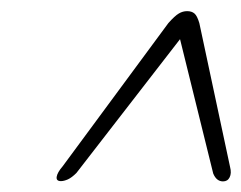

<svg xmlns="http://www.w3.org/2000/svg" viewBox="-20 -732 444 353"><path d="M403 -425Q406 -413.5 402.2 -406Q398.5 -398.5 390 -398.5Q378 -398.5 372 -413L311 -660L120.5 -414Q112 -405.5 104.8 -402.2Q97.5 -399 92 -399Q83 -399 84.2 -407Q85.5 -415 95 -426L289.5 -689.5Q301.5 -703 308.8 -707.2Q316 -711.5 324 -711.5Q332.5 -711.5 337.5 -707.2Q342.5 -703 346.5 -689.5Z"/></svg>

Font: Fraunces 72pt
Style: Italic
Weight: 400
Italic angle: -16°
Version: Version 1.000;[b76b70a41]